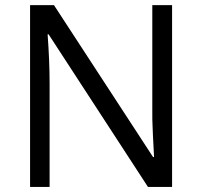

<svg xmlns="http://www.w3.org/2000/svg" viewBox="-20 -734 794 754"><path d="M655.8 0H561L170.9 -599.1H167Q174.8 -493.7 174.8 -405.8V0H98.1V-713.9H191.9L581.1 -117.2H585Q584 -130.4 580.6 -201.9Q577.1 -273.4 578.1 -304.2V-713.9H655.8Z"/></svg>

Font: f01136030
Style: Regular
Weight: 400
Foundry: Ascender Corporation
Version: Version 1.10